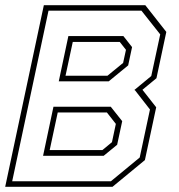

<svg xmlns="http://www.w3.org/2000/svg" viewBox="-32 -720 688 740"><path d="M-12 0 137 -700H528L609 -597L571 -418.5L517 -374L570 -306.5L526.5 -103L401.5 0ZM15 -21.5H395.5L506.5 -113L546 -298L488 -372.5H485L551 -427L585.5 -587.5L513 -679H155ZM134 -119.5 174 -308.5H395L439 -253L419.5 -162L367.5 -119.5ZM194.5 -406.5 231.5 -581H443.5L477 -538.5L462 -468L387 -406.5ZM159.5 -141.5H362.5L399.5 -172L414.5 -242.5L380 -286.5H190.5ZM220.5 -428H382L442.5 -477.5L453.5 -528L429.5 -558.5H248.5Z"/></svg>

Font: Tourney Thin ExtraLight
Style: Italic
Weight: 250
Italic angle: -12°
Version: Version 1.015